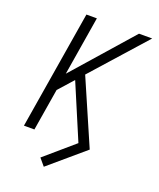

<svg xmlns="http://www.w3.org/2000/svg" viewBox="-165 -835 930 1122"><g transform="rotate(20 300.0 -274.5)"><path d="M245 186 208 142 388 -13 244 -353 162 -261 119 0H54L175 -735H240L180 -369L502 -735H584L288 -403L463 0Z"/></g></svg>

Font: Iosevka Light Extended
Style: Italic
Weight: 300
Width: 7
Italic angle: -9°
Monospace: yes
Designer: Belleve Invis
Foundry: Belleve Invis
Version: Version 32.5.0; ttfautohint (v1.8.4)